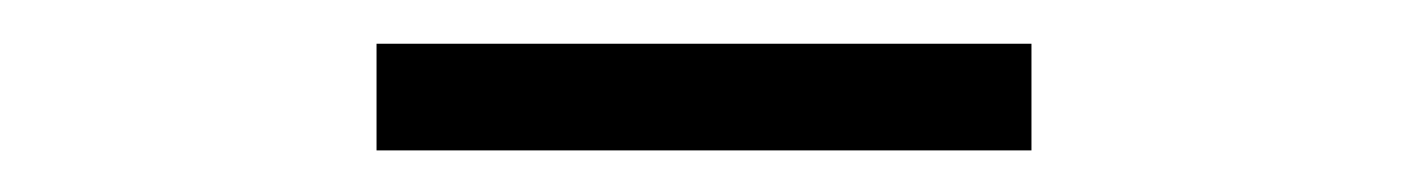

<svg xmlns="http://www.w3.org/2000/svg" viewBox="-20 -740 660 90"><path d="M156.5 -669.5H463.5V-719.5H156.5Z"/></svg>

Font: Monaspace Krypton ExtraLight
Style: Regular
Weight: 200
Designer: Riley Cran & the Lettermatic Team
Foundry: Lettermatic
Version: Version 1.101 (Monaspace Krypton)